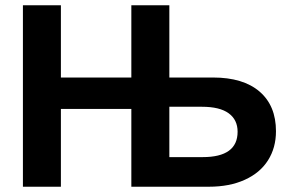

<svg xmlns="http://www.w3.org/2000/svg" viewBox="-20 -708 1102 728"><path d="M1026.4 -210.4Q1026.4 -147.9 996.3 -100.3Q966.3 -52.7 908.4 -26.4Q850.6 0 772 0H478V-294.9H210.9V0H66.9V-688H210.9V-414.1H478V-688H622.1V-414.1H787.6Q902.3 -414.1 964.4 -360.6Q1026.4 -307.1 1026.4 -210.4ZM880.9 -208.5Q880.9 -253.9 846.9 -278.6Q813 -303.2 745.6 -303.2H622.1V-112.3H748.5Q880.9 -112.3 880.9 -208.5Z"/></svg>

Font: Arial
Style: Bold
Weight: 700
Designer: Steve Matteson
Foundry: Ascender Corporation
Version: Version 2.00.3